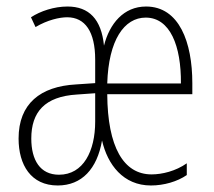

<svg xmlns="http://www.w3.org/2000/svg" viewBox="-20 -559 656 589"><path d="M428 -539C359 -539 316 -486 299 -419C291 -500 253 -539 187 -539C146 -539 104 -525 75 -506L89 -476C126 -498 163 -506 186 -506C241 -506 272 -462 272 -376V-304L213 -300C104 -294 37 -241 37 -134C37 -53 75 10 157 10C231 10 278 -41 293 -128C310 -54 358 10 443 10C483 10 524 -2 553 -22V-58C519 -34 477 -24 445 -24C359 -24 310 -108 309 -270H570V-304C570 -429 530 -539 428 -539ZM427 -505C502 -505 536 -418 535 -303H309C313 -436 361 -505 427 -505ZM216 -269 272 -273V-186C272 -96 236 -23 161 -23C103 -23 76 -68 76 -134C76 -215 117 -263 216 -269Z"/></svg>

Font: Noto Sans Sinhala UI ExtraCondensed ExtraLight
Style: Regular
Weight: 200
Width: 2
Designer: Jelle Bosma - Monotype Design Team
Foundry: Monotype Imaging Inc.
Version: Version 2.006